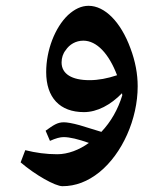

<svg xmlns="http://www.w3.org/2000/svg" viewBox="-20 -521 546 661"><path d="M195 120C240 120 282 104 322 72C401 8 454 -111 454 -224C454 -266 446 -310 429 -355C396 -445 341 -501 285 -501C260 -501 237 -490 214 -469C169 -426 139 -348 139 -273C139 -185 186 -135 269 -135C315 -135 361 -160 400 -200L401 -193C386 -144 362 -102 329 -67C299 -76 274 -84 254 -90C229 -97 210 -100 200 -100C177 -100 164 -90 137 -71L152 -36C172 -45 187 -49 199 -49C220 -49 249 -42 286 -29C253 -5 214 10 177 10C139 10 103 5 67 -4L51 38C101 81 170 120 195 120ZM288 -245C228 -245 192 -266 192 -306C192 -322 197 -337 206 -348C219 -368 241 -381 267 -381C313 -381 355 -336 383 -262C350 -251 319 -245 288 -245Z"/></svg>

Font: Noto Naskh Arabic UI
Style: Bold
Weight: 700
Designer: Monotype Design Team, David Williams, Mohamad Dakak and Nizar Qandah
Foundry: Monotype Imaging Inc.
Version: Version 2.016